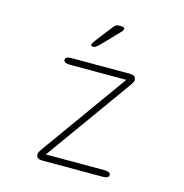

<svg xmlns="http://www.w3.org/2000/svg" viewBox="-101 -765 821 858"><g transform="rotate(15 309.5 -336.0)"><path d="M142 -21.5Q142 -27.5 144.8 -32.8Q147.5 -38 153.5 -46.5L439.5 -445.5H178Q164 -445.5 156.8 -449.8Q149.5 -454 149.5 -461Q149.5 -468 156.8 -472Q164 -476 178 -476H447.5Q461.5 -476 468.8 -470.8Q476 -465.5 476 -454Q476 -449 473.5 -443.8Q471 -438.5 465 -430L178.5 -30.5H449.5Q463.5 -30.5 470.8 -26.5Q478 -22.5 478 -15Q478 -8 470.8 -4Q463.5 0 449.5 0H170.5Q156.5 0 149.2 -5.5Q142 -11 142 -21.5ZM257.5 -549.5Q255.5 -549.5 251.5 -551.2Q247.5 -553 247.5 -557Q247.5 -563 262 -582L318.5 -655Q325.5 -664 331.2 -667.8Q337 -671.5 348 -671.5H356Q362 -671.5 366.5 -669.5Q371 -667.5 371 -663Q371 -655.5 362 -646.5L285.5 -567Q277.5 -559 270.5 -554.2Q263.5 -549.5 257.5 -549.5Z"/></g></svg>

Font: Sono ExtraLight Monospace ExtraLight
Style: Regular
Weight: 250
Version: Version 2.112